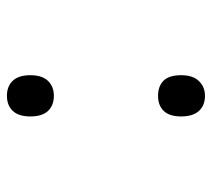

<svg xmlns="http://www.w3.org/2000/svg" viewBox="-48 -536 597 540"><g transform="rotate(-90 250.0 -266.5)"><path d="M192 -479Q192 -512 207.5 -528.5Q223 -545 250 -545Q277 -545 292.5 -528.5Q308 -512 308 -479Q308 -446 292 -429.5Q276 -413 250 -413Q223 -413 207.5 -429.5Q192 -446 192 -479ZM192 -55Q192 -88 207.5 -104Q223 -120 250 -120Q277 -120 292.5 -104.5Q308 -89 308 -55Q308 -22 291.5 -5Q275 12 250 12Q223 12 207.5 -5Q192 -22 192 -55Z"/></g></svg>

Font: Noto Sans Mono UI Cond
Style: Regular
Weight: 400
Width: 3
Monospace: yes
Designer: Monotype Design team
Foundry: Monotype Imaging Inc.
Version: Version 1.000